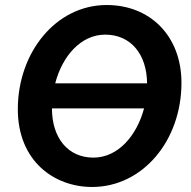

<svg xmlns="http://www.w3.org/2000/svg" viewBox="-20 -733 762 765"><path d="M347 12C548 12 703 -172 703 -403C703 -590 578 -713 405 -713C202 -713 51 -523 51 -298C51 -91 196 12 347 12ZM352 -105C252 -105 187 -182 187 -301H554C525 -193 451 -105 352 -105ZM200 -401C228 -509 302 -595 399 -595C502 -595 565 -516 566 -401Z"/></svg>

Font: Fixel Text 20240404 SemiBold
Style: Italic
Weight: 600
Width: 4
Italic angle: -10°
Designer: AlfaBravo + MacPaw
Foundry: Kyrylo Tkachov, Marchela Mozhyna, Serhii Makarenko, Maria Weinstein, Zakhar Kryvoshyya
Version: Version 1.211;Glyphs 3.2 (3225)